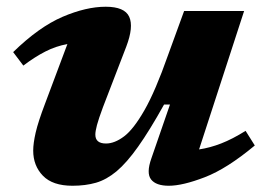

<svg xmlns="http://www.w3.org/2000/svg" viewBox="-20 -552 800 584"><path d="M440.5 -70.5 497 -234H479Q435 -155 400.2 -106Q365.5 -57 334.8 -31.2Q304 -5.5 272 3.8Q240 13 200.5 13Q140 13 110.5 -17.5Q81 -48 81 -94Q81 -116 88.5 -148.8Q96 -181.5 117.5 -238L185 -418Q149.5 -411.5 117.8 -395.2Q86 -379 51 -352.5L20 -393.5Q98.5 -470 170.2 -500.8Q242 -531.5 301.5 -531.5Q359 -531.5 373 -501Q387 -470.5 364 -410L293 -225.5Q280 -190.5 275 -171.8Q270 -153 270 -142.5Q270 -115.5 302.5 -115.5Q328.5 -115.5 357.2 -137Q386 -158.5 419.2 -216.5Q452.5 -274.5 491 -384L540 -518.5H722.5L585.5 -97.5Q619 -102.5 653 -115.8Q687 -129 727 -154L755 -109.5Q670.5 -39 603 -13Q535.5 13 493.5 13Q454.5 13 439.5 -6.2Q424.5 -25.5 440.5 -70.5Z"/></svg>

Font: Newsreader 6pt
Style: Bold Italic
Weight: 700
Italic angle: -17°
Designer: Hugues Gentile
Foundry: Production Type
Version: Version 1.003; ttfautohint (v1.8.3)